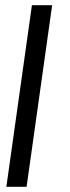

<svg xmlns="http://www.w3.org/2000/svg" viewBox="-20 -720 268 740"><path d="M4.5 0 103 -700H181L82.5 0Z"/></svg>

Font: Urbanist
Style: Italic
Weight: 400
Italic angle: -8°
Designer: Corey Hu
Foundry: Corey Hu
Version: Version 1.330; ttfautohint (v1.8.4.7-5d5b)